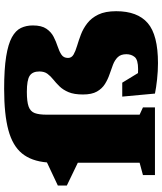

<svg xmlns="http://www.w3.org/2000/svg" viewBox="54 -842 802 951"><g transform="rotate(-90 455.5 -366.0)"><path d="M876 -192Q876 -86.5 817.2 -35.8Q758.5 15 618.5 15Q580 15 538.2 10.5Q496.5 6 468 0L453 -162H522L569.5 -84Q580 -83.5 589 -83.5Q635 -83.5 649 -100.2Q663 -117 663 -141.5Q663 -169 648.5 -184Q634 -199 611.2 -207.8Q588.5 -216.5 563.2 -225Q538 -233.5 515.2 -247.8Q492.5 -262 478 -287.5Q463.5 -313 463.5 -356.5Q463.5 -400.5 475 -427.8Q486.5 -455 503.5 -472.5Q520.5 -490 537.5 -503.5Q554.5 -517 566 -532.5Q577.5 -548 577.5 -572.5Q577.5 -606.5 556.2 -620.5Q535 -634.5 476.5 -634.5Q428 -634.5 403.8 -625.8Q379.5 -617 371.5 -595.8Q363.5 -574.5 363.5 -536.5V-76L399.5 -59.5V0H64.5V-59.5L125.5 -76V-382L12.5 -436.5V-481L127 -535Q133.5 -612 171.5 -658.5Q209.5 -705 287.2 -726Q365 -747 491 -747Q589.5 -747 651.5 -737Q713.5 -727 747 -708.5Q780.5 -690 793 -663.8Q805.5 -637.5 805.5 -605Q805.5 -561.5 789.2 -537.8Q773 -514 749 -501.8Q725 -489.5 701 -481.8Q677 -474 660.8 -463.2Q644.5 -452.5 644.5 -430.5Q644.5 -413 661.2 -403.2Q678 -393.5 704.2 -385.8Q730.5 -378 760.2 -366.8Q790 -355.5 816.2 -335.2Q842.5 -315 859.2 -280.8Q876 -246.5 876 -192Z"/></g></svg>

Font: Newsreader Caption ExtraBold
Style: Regular
Weight: 800
Designer: Hugues Gentile
Foundry: Production Type
Version: Version 1.001